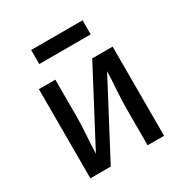

<svg xmlns="http://www.w3.org/2000/svg" viewBox="-165 -841 930 970"><g transform="rotate(-30 300.0 -355.5)"><path d="M85 0V-520H181V-312Q181 -257 177 -202.5Q173 -148 171 -93L396 -520H515V0H419V-208Q419 -263 423 -317.5Q427 -372 429 -427L204 0ZM150 -629V-711H450V-629Z"/></g></svg>

Font: Iosevka Custom Medium Extended
Style: Regular
Weight: 500
Width: 7
Monospace: yes
Designer: Belleve Invis
Foundry: Belleve Invis
Version: Version 11.2.4; ttfautohint (v1.8.4)